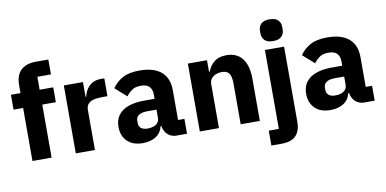

<svg xmlns="http://www.w3.org/2000/svg" viewBox="-85 -1006 2940 1462"><g transform="rotate(-10 1385.5 -274.5)"><path d="M95 0V-410H21V-525H95V-587Q95 -663 135.5 -701.5Q176 -740 252 -740H348V-625H243V-525H348V-410H243V0Z M578 0H430V-525H578V-411H583Q589 -440 605 -466Q621 -492 648.5 -508.5Q676 -525 717 -525H743V-387H706Q663 -387 634.5 -379.5Q606 -372 592 -355Q578 -338 578 -307Z M1290 0H1208Q1181 0 1157.5 -13.5Q1134 -27 1120 -53.5Q1106 -80 1106 -117V-130L1138 -92H1102Q1090 -41 1049 -14.5Q1008 12 948 12Q869 12 827 -30.5Q785 -73 785 -141Q785 -197 812.5 -233Q840 -269 890.5 -287Q941 -305 1010 -305H1093V-338Q1093 -376 1073 -398.5Q1053 -421 1006 -421Q962 -421 936 -402Q910 -383 893 -359L805 -437Q837 -484 886 -510.5Q935 -537 1017 -537Q1128 -537 1184.5 -487.5Q1241 -438 1241 -345V-115H1290ZM1093 -221H1021Q978 -221 956 -206Q934 -191 934 -162V-147Q934 -119 952 -105Q970 -91 1003 -91Q1028 -91 1048 -98Q1068 -105 1080.5 -120Q1093 -135 1093 -159Z M1537 0H1389V-525H1537V-436H1543Q1557 -477 1592 -507Q1627 -537 1689 -537Q1769 -537 1811 -482.5Q1853 -428 1853 -329V0H1705V-317Q1705 -367 1689 -392Q1673 -417 1632 -417Q1608 -417 1586.5 -408.5Q1565 -400 1551 -383Q1537 -366 1537 -340Z M1985 85V-525H2133V56Q2133 126 2097.5 163Q2062 200 1985 200H1907V85ZM2059 -581Q2014 -581 1993.5 -602Q1973 -623 1973 -654V-676Q1973 -708 1993.5 -728.5Q2014 -749 2059 -749Q2104 -749 2124.5 -728.5Q2145 -708 2145 -676V-654Q2145 -623 2124.5 -602Q2104 -581 2059 -581Z M2741 0H2659Q2632 0 2608.5 -13.5Q2585 -27 2571 -53.5Q2557 -80 2557 -117V-130L2589 -92H2553Q2541 -41 2500 -14.5Q2459 12 2399 12Q2320 12 2278 -30.5Q2236 -73 2236 -141Q2236 -197 2263.5 -233Q2291 -269 2341.5 -287Q2392 -305 2461 -305H2544V-338Q2544 -376 2524 -398.5Q2504 -421 2457 -421Q2413 -421 2387 -402Q2361 -383 2344 -359L2256 -437Q2288 -484 2337 -510.5Q2386 -537 2468 -537Q2579 -537 2635.5 -487.5Q2692 -438 2692 -345V-115H2741ZM2544 -221H2472Q2429 -221 2407 -206Q2385 -191 2385 -162V-147Q2385 -119 2403 -105Q2421 -91 2454 -91Q2479 -91 2499 -98Q2519 -105 2531.5 -120Q2544 -135 2544 -159Z"/></g></svg>

Font: IBM Plex Sans
Style: Bold
Weight: 700
Designer: Mike Abbink, Paul van der Laan, Pieter van Rosmalen
Foundry: Bold Monday
Version: Version 3.201